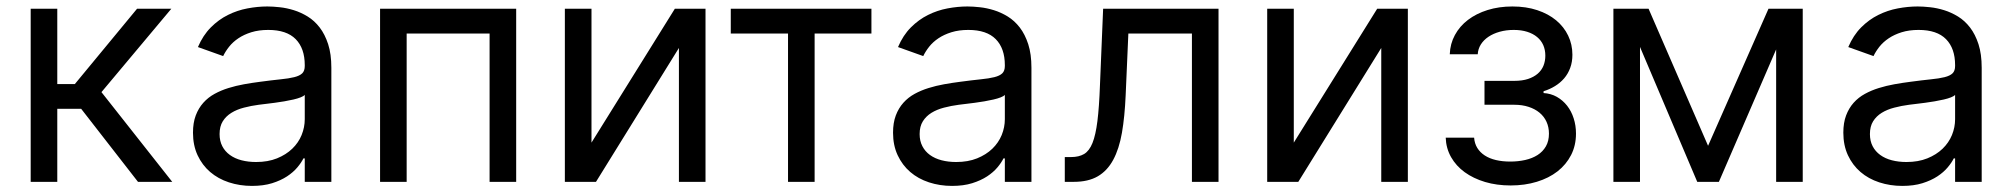

<svg xmlns="http://www.w3.org/2000/svg" viewBox="-20 -573 6341 605"><path d="M76.7 -545.5H160.5V-308.2H215.9L411.9 -545.5H519.9L299.7 -282.7L522.7 0H414.8L235.8 -230.1H160.5V0H76.7Z M774.1 12.8Q735.4 12.8 701.3 1.6Q667.3 -9.6 642.2 -31.1Q617.2 -52.6 602.6 -83.8Q588.1 -115.1 588.1 -154.8Q588.1 -186.1 596.8 -209.2Q605.5 -232.2 620.6 -249.1Q635.7 -266 656.1 -277.2Q676.5 -288.4 699.9 -295.6Q723.4 -302.9 748.9 -307.5Q774.5 -312.1 799.7 -315.3Q837 -320.3 863.6 -323Q890.3 -325.6 907.3 -329.9Q924.4 -334.2 932.4 -342Q940.3 -349.8 940.3 -365.1V-367.9Q940.3 -420.5 911.8 -449.6Q883.2 -478.7 825.3 -478.7Q795.5 -478.7 772 -471.4Q748.6 -464.1 731.2 -452.4Q713.8 -440.7 702.1 -426Q690.3 -411.2 683.2 -396.3L603.7 -424.7Q619.7 -462 644.4 -486.7Q669 -511.4 698.3 -525.9Q727.6 -540.5 759.6 -546.5Q791.5 -552.6 822.4 -552.6Q839.8 -552.6 861.5 -550.2Q883.2 -547.9 905.5 -541Q927.9 -534.1 949.4 -521Q970.9 -507.8 987.4 -486.3Q1003.9 -464.8 1014 -433.8Q1024.1 -402.7 1024.1 -359.4V0H940.3V-73.9H936.1Q929.7 -60.7 916.9 -45.5Q904.1 -30.2 884.4 -17.2Q864.7 -4.3 837.4 4.3Q810 12.8 774.1 12.8ZM786.9 -62.5Q824.2 -62.5 852.8 -74Q881.4 -85.6 900.9 -104.4Q920.5 -123.2 930.4 -147.5Q940.3 -171.9 940.3 -197.4V-274.1Q936.8 -269.9 927.2 -266.2Q917.6 -262.4 904.5 -259.4Q891.3 -256.4 875.9 -253.7Q860.4 -251.1 845.5 -249.1Q830.6 -247.2 817.5 -245.6Q804.3 -244 795.5 -242.9Q771 -239.7 748.6 -233.8Q726.2 -228 709.2 -217.5Q692.1 -207 682 -190.9Q671.9 -174.7 671.9 -150.6Q671.9 -128.9 680.4 -112.4Q688.9 -95.9 704.4 -84.7Q719.8 -73.5 740.9 -68Q762.1 -62.5 786.9 -62.5Z M1177.6 -545.5H1606.5V0H1522.7V-467.3H1261.4V0H1177.6Z M2106.5 -545.5H2203.1V0H2119.3V-421.9L1858 0H1759.9V-545.5H1843.8V-123.6Z M2282.7 -545.5H2725.9V-467.3H2546.9V0H2463.1V-467.3H2282.7Z M2980.1 12.8Q2941.4 12.8 2907.3 1.6Q2873.2 -9.6 2848.2 -31.1Q2823.2 -52.6 2808.6 -83.8Q2794 -115.1 2794 -154.8Q2794 -186.1 2802.7 -209.2Q2811.4 -232.2 2826.5 -249.1Q2841.6 -266 2862 -277.2Q2882.5 -288.4 2905.9 -295.6Q2929.3 -302.9 2954.9 -307.5Q2980.5 -312.1 3005.7 -315.3Q3043 -320.3 3069.6 -323Q3096.2 -325.6 3113.3 -329.9Q3130.3 -334.2 3138.3 -342Q3146.3 -349.8 3146.3 -365.1V-367.9Q3146.3 -420.5 3117.7 -449.6Q3089.1 -478.7 3031.2 -478.7Q3001.4 -478.7 2978 -471.4Q2954.5 -464.1 2937.1 -452.4Q2919.7 -440.7 2908 -426Q2896.3 -411.2 2889.2 -396.3L2809.7 -424.7Q2825.6 -462 2850.3 -486.7Q2875 -511.4 2904.3 -525.9Q2933.6 -540.5 2965.6 -546.5Q2997.5 -552.6 3028.4 -552.6Q3045.8 -552.6 3067.5 -550.2Q3089.1 -547.9 3111.5 -541Q3133.9 -534.1 3155.4 -521Q3176.8 -507.8 3193.4 -486.3Q3209.9 -464.8 3220 -433.8Q3230.1 -402.7 3230.1 -359.4V0H3146.3V-73.9H3142Q3135.7 -60.7 3122.9 -45.5Q3110.1 -30.2 3090.4 -17.2Q3070.7 -4.3 3043.3 4.3Q3016 12.8 2980.1 12.8ZM2992.9 -62.5Q3030.2 -62.5 3058.8 -74Q3087.4 -85.6 3106.9 -104.4Q3126.4 -123.2 3136.4 -147.5Q3146.3 -171.9 3146.3 -197.4V-274.1Q3142.8 -269.9 3133.2 -266.2Q3123.6 -262.4 3110.4 -259.4Q3097.3 -256.4 3081.9 -253.7Q3066.4 -251.1 3051.5 -249.1Q3036.6 -247.2 3023.4 -245.6Q3010.3 -244 3001.4 -242.9Q2976.9 -239.7 2954.5 -233.8Q2932.2 -228 2915.1 -217.5Q2898.1 -207 2888 -190.9Q2877.8 -174.7 2877.8 -150.6Q2877.8 -128.9 2886.4 -112.4Q2894.9 -95.9 2910.3 -84.7Q2925.8 -73.5 2946.9 -68Q2968 -62.5 2992.9 -62.5Z M3335.2 -78.1H3355.1Q3379.6 -78.1 3396 -87.7Q3412.3 -97.3 3422.4 -122.3Q3432.5 -147.4 3438 -191.4Q3443.5 -235.4 3446 -304L3456 -545.5H3819.6V0H3735.8V-467.3H3535.5L3527 -272.7Q3524.1 -205.6 3515.3 -154.7Q3506.4 -103.7 3487.7 -69.2Q3469.1 -34.8 3439.1 -17.4Q3409.1 0 3363.6 0H3335.2Z M4319.6 -545.5H4416.2V0H4332.4V-421.9L4071 0H3973V-545.5H4056.8V-123.6Z M4625 -139.2Q4626.4 -120.7 4635.1 -106.7Q4643.8 -92.7 4658.6 -83.1Q4673.3 -73.5 4693.7 -68.7Q4714.1 -63.9 4738.6 -63.9Q4763.8 -63.9 4786 -68.9Q4808.2 -73.9 4824.9 -84.5Q4841.6 -95.2 4851.2 -111.9Q4860.8 -128.6 4860.8 -152Q4860.8 -172.2 4853.2 -189.1Q4845.5 -206 4831.1 -217.9Q4816.8 -229.8 4796.7 -236.3Q4776.6 -242.9 4751.4 -242.9H4657.7V-318.2H4751.4Q4776.6 -318.2 4794.9 -324.2Q4813.2 -330.3 4825.5 -340.9Q4837.7 -351.6 4843.6 -366.1Q4849.4 -380.7 4849.4 -397.7Q4849.4 -415.8 4842.9 -430.8Q4836.3 -445.7 4823.5 -456.3Q4810.7 -467 4792.3 -472.8Q4773.8 -478.7 4750 -478.7Q4726.2 -478.7 4705.8 -473Q4685.4 -467.3 4670.3 -457.2Q4655.2 -447.1 4646.3 -433.1Q4637.4 -419 4636.4 -402H4548.3Q4549.4 -435 4564.5 -462.7Q4579.5 -490.4 4605.6 -510.3Q4631.7 -530.2 4667.4 -541.4Q4703.1 -552.6 4745.7 -552.6Q4789.1 -552.6 4823.9 -541Q4858.7 -529.5 4883.3 -509.1Q4908 -488.6 4921.3 -460.8Q4934.7 -432.9 4934.7 -400.6Q4934.7 -377.5 4927.7 -358.8Q4920.8 -340.2 4908.6 -326Q4896.3 -311.8 4879.8 -301.7Q4863.3 -291.5 4843.8 -285.5V-279.8Q4866.8 -278.4 4885.7 -267.8Q4904.5 -257.1 4918 -239.9Q4931.5 -222.7 4938.7 -200.1Q4946 -177.6 4946 -152Q4946 -114.7 4930.6 -84.5Q4915.1 -54.3 4887.8 -33Q4860.4 -11.7 4822.6 -0.2Q4784.8 11.4 4740.1 11.4Q4696.4 11.4 4659.4 0.4Q4622.5 -10.7 4595.3 -30.4Q4568.2 -50.1 4552.4 -77.9Q4536.6 -105.8 4535.5 -139.2Z M5552.6 -545.5H5660.5V0H5576.7V-417.3L5396.3 0H5328.1L5147.7 -425.1V0H5063.9V-545.5H5174.7L5362.2 -113.6Z M5974.4 12.8Q5935.7 12.8 5901.6 1.6Q5867.5 -9.6 5842.5 -31.1Q5817.5 -52.6 5802.9 -83.8Q5788.4 -115.1 5788.4 -154.8Q5788.4 -186.1 5797.1 -209.2Q5805.8 -232.2 5820.8 -249.1Q5835.9 -266 5856.4 -277.2Q5876.8 -288.4 5900.2 -295.6Q5923.7 -302.9 5949.2 -307.5Q5974.8 -312.1 6000 -315.3Q6037.3 -320.3 6063.9 -323Q6090.6 -325.6 6107.6 -329.9Q6124.6 -334.2 6132.6 -342Q6140.6 -349.8 6140.6 -365.1V-367.9Q6140.6 -420.5 6112 -449.6Q6083.5 -478.7 6025.6 -478.7Q5995.7 -478.7 5972.3 -471.4Q5948.9 -464.1 5931.5 -452.4Q5914.1 -440.7 5902.3 -426Q5890.6 -411.2 5883.5 -396.3L5804 -424.7Q5820 -462 5844.6 -486.7Q5869.3 -511.4 5898.6 -525.9Q5927.9 -540.5 5959.9 -546.5Q5991.8 -552.6 6022.7 -552.6Q6040.1 -552.6 6061.8 -550.2Q6083.5 -547.9 6105.8 -541Q6128.2 -534.1 6149.7 -521Q6171.2 -507.8 6187.7 -486.3Q6204.2 -464.8 6214.3 -433.8Q6224.4 -402.7 6224.4 -359.4V0H6140.6V-73.9H6136.4Q6130 -60.7 6117.2 -45.5Q6104.4 -30.2 6084.7 -17.2Q6065 -4.3 6037.6 4.3Q6010.3 12.8 5974.4 12.8ZM5987.2 -62.5Q6024.5 -62.5 6053.1 -74Q6081.7 -85.6 6101.2 -104.4Q6120.7 -123.2 6130.7 -147.5Q6140.6 -171.9 6140.6 -197.4V-274.1Q6137.1 -269.9 6127.5 -266.2Q6117.9 -262.4 6104.8 -259.4Q6091.6 -256.4 6076.2 -253.7Q6060.7 -251.1 6045.8 -249.1Q6030.9 -247.2 6017.8 -245.6Q6004.6 -244 5995.7 -242.9Q5971.2 -239.7 5948.9 -233.8Q5926.5 -228 5909.4 -217.5Q5892.4 -207 5882.3 -190.9Q5872.2 -174.7 5872.2 -150.6Q5872.2 -128.9 5880.7 -112.4Q5889.2 -95.9 5904.7 -84.7Q5920.1 -73.5 5941.2 -68Q5962.4 -62.5 5987.2 -62.5Z"/></svg>

Font: Fast_Sans-Dotted
Style: Regular
Weight: 400
Version: Version 3.018